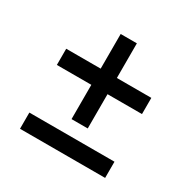

<svg xmlns="http://www.w3.org/2000/svg" viewBox="-139 -746 880 883"><g transform="rotate(30 301.0 -304.5)"><path d="M75 -339V-425H258V-609H344V-425H527V-339H344V-157H258V-339ZM527 -86V0H75V-86Z"/></g></svg>

Font: MedMera Sans Display
Style: Regular
Weight: 500
Designer: Kasper Nordkvist
Foundry: UNCUT.wtf
Version: Version 1.300